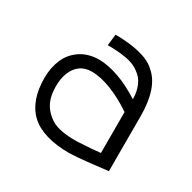

<svg xmlns="http://www.w3.org/2000/svg" viewBox="-88 -796 504 504"><g transform="rotate(30 164.0 -544.0)"><path d="M292 -390Q292 -401 292 -418Q292 -435 292 -454Q292 -473 292 -492Q292 -511 292 -527.5Q292 -544 292 -555Q292 -599 282 -629Q272 -659 252 -676Q240 -688 221.5 -695Q203 -702 179.5 -705.5Q156 -709 128 -709L124 -675Q157 -675 181.5 -670.5Q206 -666 221 -654Q237 -643 244.5 -625Q252 -607 252 -585Q216 -608 184.5 -619Q153 -630 126 -631Q92 -631 68.5 -615.5Q45 -600 34 -574.5Q23 -549 23 -518Q23 -484 32 -458Q41 -432 59.5 -414.5Q78 -397 108 -388Q138 -379 178 -379Q202 -380 230.5 -383Q259 -386 292 -390ZM250 -545V-421Q242 -420 224.5 -418.5Q207 -417 185.5 -416Q164 -415 143.5 -417.5Q123 -420 108 -427Q92 -436 81 -448.5Q70 -461 65 -477Q60 -493 60 -514Q60 -537 67 -555Q74 -573 88 -583.5Q102 -594 123 -594Q150 -594 183 -581Q216 -568 250 -545Z"/></g></svg>

Font: Advent Pro Light
Style: Regular
Weight: 300
Version: Version 3.000